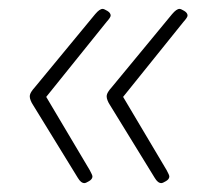

<svg xmlns="http://www.w3.org/2000/svg" viewBox="-20 -474 483 432"><path d="M170 -62Q162 -62 155 -74L53 -240Q51 -243 49 -248Q47 -253 47 -257Q47 -262 50.5 -267.5Q54 -273 57 -276L194 -442Q204 -454 211 -454Q214 -454 221.5 -449.5Q229 -445 229 -439Q229 -435 220 -425L84 -256L182 -91Q188 -80 188 -77Q188 -71 180.5 -66.5Q173 -62 170 -62ZM343 -62Q335 -62 328 -74L226 -240Q224 -243 222 -248Q220 -253 220 -257Q220 -262 223.5 -267.5Q227 -273 230 -276L367 -442Q377 -454 384 -454Q387 -454 394.5 -449.5Q402 -445 402 -439Q402 -435 393 -425L257 -256L355 -91Q361 -80 361 -77Q361 -71 353.5 -66.5Q346 -62 343 -62Z"/></svg>

Font: Asap Semi Condensed Semi Condensed Thin
Style: Italic
Weight: 100
Width: 4
Italic angle: -6°
Designer: Pablo Cosgaya
Foundry: Omnibus-Type
Version: Version 3.001; ttfautohint (v1.8.4.7-5d5b)